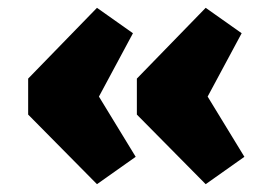

<svg xmlns="http://www.w3.org/2000/svg" viewBox="-20 -500 697 491"><path d="M506 -29 330 -207V-299L506 -480L598 -415L511 -253L605 -99ZM228 -29 52 -207V-299L228 -480L320 -415L233 -253L327 -99Z"/></svg>

Font: Eczar ExtraBold
Style: Regular
Weight: 800
Designer: Vaibhav Singh
Foundry: Rosetta Type Foundry
Version: Version 2.000